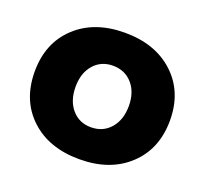

<svg xmlns="http://www.w3.org/2000/svg" viewBox="-101 -665 840 789"><g transform="rotate(20 319.0 -270.5)"><path d="M318.8 -546.9Q452.6 -546.9 533.9 -471.2Q615.2 -395.5 615.2 -271Q615.2 -146 533.9 -70.1Q452.6 5.9 318.8 5.9Q185.1 5.9 104.5 -69.8Q23.9 -145.5 23.9 -271Q23.9 -395.5 104.7 -471.2Q185.5 -546.9 318.8 -546.9ZM318.8 -402.8Q267.1 -402.8 235.1 -366Q203.1 -329.1 203.1 -269Q203.1 -208.5 235.1 -171.1Q267.1 -133.8 318.8 -133.8Q371.1 -133.8 403.6 -171.1Q436 -208.5 436 -269Q436 -329.1 403.6 -366Q371.1 -402.8 318.8 -402.8Z"/></g></svg>

Font: Montserrat-Arabic
Style: Bold
Weight: 700
Designer: Mohamed Gaber
Foundry: Kief Type Foundry
Version: Version 5.008;PS 005.008;hotconv 1.0.88;makeotf.lib2.5.64775